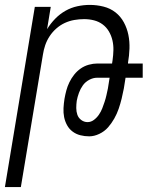

<svg xmlns="http://www.w3.org/2000/svg" viewBox="-21 -548 641 783"><path d="M-1 215 121 -520H186L171 -429Q185 -452 204 -471.5Q223 -491 246 -504Q269 -517 294.5 -522.5Q320 -528 345 -528Q374 -528 401.5 -521Q429 -514 450 -497.5Q471 -481 484 -457Q497 -433 502.5 -406Q508 -379 507 -350Q506 -321 501 -292V-289H561V-231H491L484 -187Q480 -166 475 -145.5Q470 -125 463 -104.5Q456 -84 445 -64.5Q434 -45 419.5 -28.5Q405 -12 384 -2Q363 8 343 8Q324 8 306.5 3.5Q289 -1 275 -11.5Q261 -22 252.5 -37.5Q244 -53 240.5 -70.5Q237 -88 238 -107Q239 -126 242 -145Q245 -162 249.5 -179Q254 -196 262 -212.5Q270 -229 281.5 -243.5Q293 -258 308 -268.5Q323 -279 341 -284Q359 -289 376 -289H436L438 -302Q441 -323 441.5 -343.5Q442 -364 437.5 -383.5Q433 -403 423 -420Q413 -437 397.5 -448.5Q382 -460 362.5 -465Q343 -470 322 -470Q302 -470 282 -466.5Q262 -463 243.5 -454.5Q225 -446 209 -432Q193 -418 181.5 -400.5Q170 -383 163.5 -364Q157 -345 154 -325L64 215ZM336 -50Q350 -50 362 -59Q374 -68 382.5 -80.5Q391 -93 396 -106Q401 -119 405.5 -132.5Q410 -146 413 -159.5Q416 -173 419 -187L426 -231H375Q359 -231 343 -222.5Q327 -214 317 -200Q307 -186 301 -169.5Q295 -153 292 -137Q290 -122 290 -107.5Q290 -93 294.5 -80Q299 -67 310.5 -58.5Q322 -50 336 -50Z"/></svg>

Font: Iosevka Light Extended
Style: Italic
Weight: 300
Width: 7
Italic angle: -9°
Monospace: yes
Designer: Belleve Invis
Foundry: Belleve Invis
Version: Version 32.5.0; ttfautohint (v1.8.4)